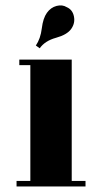

<svg xmlns="http://www.w3.org/2000/svg" viewBox="-20 -676 360 696"><path d="M240 -20H290V0H40V-20H90V-440H50V-460H240ZM124 -501 110 -511Q127 -536 131.5 -573Q136 -610 150 -629.5Q164 -649 185 -654.5Q206 -660 222 -650Q243 -641 248 -616.5Q253 -592 238 -571Q223 -550 183 -539Q143 -528 124 -501Z"/></svg>

Font: Rozha One
Style: Regular
Weight: 400
Designer: Tim Donaldson, Indian Type Foundry
Foundry: Indian Type Foundry
Version: Version 1.300;PS 1.0;hotconv 1.0.78;makeotf.lib2.5.61930; tt